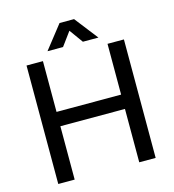

<svg xmlns="http://www.w3.org/2000/svg" viewBox="-125 -971 971 1074"><g transform="rotate(-15 361.0 -434.0)"><path d="M79 0V-686H174V-392H548V-686H643V0H548V-309H174V0ZM213 -733 319 -868H403L508 -733H418L361 -812L303 -733Z"/></g></svg>

Font: Archivo VF Beta
Style: Regular
Weight: 400
Designer: Hector Gatti
Foundry: Omnibus-Type
Version: Version 1.002